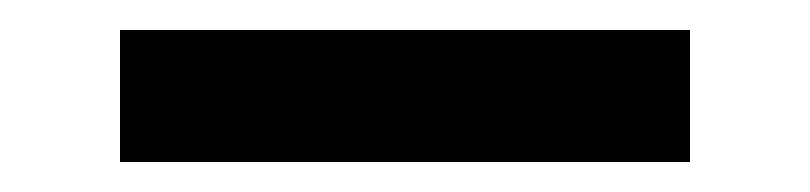

<svg xmlns="http://www.w3.org/2000/svg" viewBox="-20 -108 540 128"><path d="M60 0V-88H440V0Z"/></svg>

Font: iosevka_custom_sans_ss08 SmBd
Style: Regular
Weight: 600
Designer: Belleve Invis
Foundry: Belleve Invis
Version: Version 10.3.0; ttfautohint (v1.8.3)